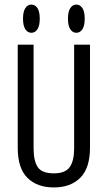

<svg xmlns="http://www.w3.org/2000/svg" viewBox="-20 -823 478 851"><path d="M128.9 -625V-165Q128.9 -109.4 147.5 -82Q166 -54.7 218.8 -54.7Q269.5 -54.7 289.1 -82.5Q308.6 -110.4 308.6 -165V-625H378.9V-168.9Q378.9 -78.1 335.9 -35.2Q293 7.8 218.8 7.8Q144.5 7.8 101.6 -34.7Q58.6 -77.1 58.6 -168V-625ZM119.1 -802.7Q135.7 -802.7 146 -787.1Q156.2 -771.5 156.2 -740.2Q156.2 -709 146 -693.4Q135.7 -677.7 119.1 -677.7Q102.5 -677.7 92.3 -693.4Q82 -709 82 -740.2Q82 -771.5 92.3 -787.1Q102.5 -802.7 119.1 -802.7ZM318.4 -802.7Q335 -802.7 345.2 -787.1Q355.5 -771.5 355.5 -740.2Q355.5 -709 345.2 -693.4Q335 -677.7 318.4 -677.7Q301.8 -677.7 291.5 -693.4Q281.2 -709 281.2 -740.2Q281.2 -771.5 291.5 -787.1Q301.8 -802.7 318.4 -802.7Z"/></svg>

Font: Sudo Variable
Style: Regular
Weight: 400
Monospace: yes
Designer: Jens Kutilek
Foundry: Jens Kutilek
Version: Version 0.040